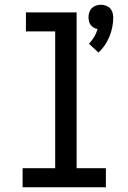

<svg xmlns="http://www.w3.org/2000/svg" viewBox="-20 -787 540 807"><path d="M394 -566 354 -603Q366 -616 375.5 -631.5Q385 -647 390 -665Q382 -666 374.5 -670.5Q367 -675 361.5 -682Q356 -689 354 -697.5Q352 -706 352 -715Q352 -725 355.5 -735.5Q359 -746 366 -753Q373 -760 383.5 -763.5Q394 -767 404 -767Q414 -767 424.5 -763.5Q435 -760 442 -753Q449 -746 452.5 -735.5Q456 -725 456 -715Q456 -694 452 -673.5Q448 -653 440 -633.5Q432 -614 420.5 -597Q409 -580 394 -566ZM75 0V-80H212V-655H89V-735H302V-80H425V0Z"/></svg>

Font: Iosevka Medium
Style: Regular
Weight: 500
Monospace: yes
Designer: Belleve Invis
Foundry: Belleve Invis
Version: Version 32.5.0; ttfautohint (v1.8.4)